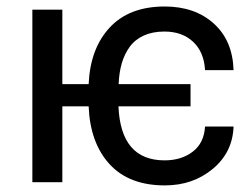

<svg xmlns="http://www.w3.org/2000/svg" viewBox="-20 -558 748 588"><path d="M79.1 0V-528.3H170.9V-300.3H251.5Q256.3 -409.7 316.2 -473.9Q376 -538.1 484.4 -538.1Q576.7 -538.1 634.5 -486.1Q692.4 -434.1 695.3 -343.3H607.9Q605 -398.4 571.5 -429.9Q538.1 -461.4 483.4 -461.4Q447.3 -461.4 420.4 -449.2Q393.6 -437 377.4 -414.8Q361.3 -392.6 353 -364.3Q344.7 -335.9 343.3 -300.3H563.5V-232.4H342.8Q349.6 -66.9 483.9 -66.9Q535.6 -66.9 570.3 -93.5Q605 -120.1 607.9 -170.4H695.3Q692.4 -91.3 631.6 -40.8Q570.8 9.8 484.9 9.8Q375 9.8 315.4 -55.4Q255.9 -120.6 251.5 -232.4H170.9V0Z"/></svg>

Font: Bert Sans Medium
Style: Regular
Weight: 500
Designer: Christian Robertson, Adam Twardoch, & Cristiano Sobral
Foundry: Google
Version: Version 12.135;January 10, 2020;FontCreator 12.0.0.2547 64-b